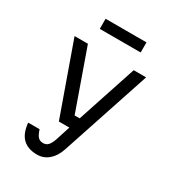

<svg xmlns="http://www.w3.org/2000/svg" viewBox="-235 -936 1169 1285"><g transform="rotate(30 350.0 -293.5)"><path d="M75 -598H178L341 -138H380L532 -598H628L399 92Q379 151 341 183Q303 215 254 215Q109 215 96 59H184Q195 95 209.5 111.5Q224 128 250 128Q273 128 287.5 113Q302 98 314 65L351 -50H270ZM197 -724V-802H513V-724Z"/></g></svg>

Font: Martian Mono Light
Style: Regular
Weight: 300
Monospace: yes
Designer: Roman Shamin
Foundry: Evil Martians
Version: Version 1.000; ttfautohint (v1.8.4.7-5d5b)